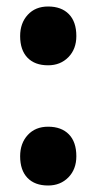

<svg xmlns="http://www.w3.org/2000/svg" viewBox="-20 -561 296 591"><path d="M128 10Q87 10 64.5 -13.5Q42 -37 42 -80Q42 -120 65.5 -145.5Q89 -171 128 -171Q169 -171 192 -147.5Q215 -124 215 -80Q215 -40 190.5 -15Q166 10 128 10ZM128 -360Q87 -360 64.5 -383.5Q42 -407 42 -450Q42 -490 65.5 -515.5Q89 -541 128 -541Q169 -541 192 -517.5Q215 -494 215 -450Q215 -410 190.5 -385Q166 -360 128 -360Z"/></svg>

Font: Readex Pro
Style: Bold
Weight: 700
Designer: Bonnie Shaver-Troup, Thomas Jockin
Foundry: Lexend
Version: Version 1.203; ttfautohint (v1.8.3)